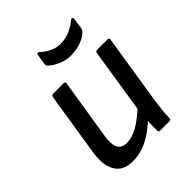

<svg xmlns="http://www.w3.org/2000/svg" viewBox="-196 -797 923 923"><g transform="rotate(-45 266.0 -335.0)"><path d="M170 12Q105 12 78.5 -32.5Q52 -77 65 -158L116 -479Q118 -489 128 -489H199Q211 -489 209 -479L159 -166Q152 -119 164.5 -95Q177 -71 212 -71Q248 -71 287.5 -93.5Q327 -116 384 -169L371 -87Q338 -55 305.5 -33Q273 -11 240 0.5Q207 12 170 12ZM367 0Q356 0 356 -10Q356 -29 356.5 -49Q357 -69 360 -90L361 -134L415 -479Q417 -489 427 -489H498Q509 -489 507 -478L451 -123Q447 -95 444 -66.5Q441 -38 440 -10Q440 0 428 0ZM318 -558Q287 -558 257 -570.5Q227 -583 205 -603Q202 -607 200.5 -611.5Q199 -616 200 -622L208 -672Q209 -680 213.5 -681Q218 -682 223 -677Q247 -656 271.5 -644.5Q296 -633 322 -633Q352 -633 382.5 -644.5Q413 -656 440 -679Q445 -683 450 -681Q455 -679 454 -673L446 -615Q445 -611 443 -607Q441 -603 438 -600Q416 -579 384.5 -568.5Q353 -558 318 -558Z"/></g></svg>

Font: Sofia Sans Medium
Style: Italic
Weight: 500
Italic angle: -9°
Version: Version 4.101